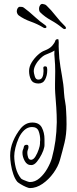

<svg xmlns="http://www.w3.org/2000/svg" viewBox="-20 -906 393 984"><path d="M133 58Q127 58 113 52Q99 46 86 38Q73 30 69 26Q57 12 48.5 -12.5Q40 -37 36 -63.5Q32 -90 32 -108Q32 -146 47 -182Q62 -218 87 -249Q99 -263 113.5 -270.5Q128 -278 146 -278Q181 -278 194.5 -252Q208 -226 208 -193V-175Q208 -169 208 -162Q208 -155 206 -149Q204 -137 193.5 -115.5Q183 -94 169 -77Q155 -60 141 -60Q119 -59 107 -80.5Q95 -102 95 -123Q95 -134 98 -139.5Q101 -145 102 -153Q104 -164 117 -164Q126 -164 126 -153Q126 -145 122 -136Q121 -133 120.5 -130Q120 -127 120 -122Q120 -112 124 -99.5Q128 -87 140 -87Q152 -88 162 -104.5Q172 -121 178.5 -140.5Q185 -160 185 -170Q185 -175 185 -179Q185 -183 186 -188Q186 -213 178 -234Q170 -255 144 -255Q122 -255 104.5 -239Q87 -223 76 -198.5Q65 -174 59 -149Q53 -124 53 -106Q53 -78 61 -46Q69 -14 88 9Q91 12 100 16Q109 20 119 23.5Q129 27 133 27Q160 27 183 7Q206 -13 222.5 -42Q239 -71 246 -96Q258 -141 264 -184.5Q270 -228 271 -280Q271 -317 268.5 -354.5Q266 -392 263 -429Q262 -440 262 -452Q262 -464 262 -475Q262 -492 262.5 -508.5Q263 -525 263 -541Q263 -574 260 -607Q259 -617 258.5 -627Q258 -637 259 -647Q252 -642 242 -637.5Q232 -633 217 -627Q203 -622 188 -607.5Q173 -593 163 -575Q153 -557 153 -541Q153 -533 158 -515.5Q163 -498 176 -498Q192 -498 197.5 -511Q203 -524 203 -540Q203 -544 203 -548Q203 -552 202 -556V-558Q202 -566 211 -566Q221 -566 221 -558Q222 -555 222 -551.5Q222 -548 222 -544Q222 -520 211.5 -499Q201 -478 177 -478Q149 -478 139 -497.5Q129 -517 129 -542Q129 -564 142 -585.5Q155 -607 173.5 -624Q192 -641 209 -647Q235 -657 247.5 -671.5Q260 -686 263 -696Q265 -704 273 -705Q281 -706 280 -700L281 -689Q280 -669 281.5 -648.5Q283 -628 284 -607Q289 -563 297.5 -518Q306 -473 308 -431Q310 -403 314 -383.5Q318 -364 319 -336Q320 -317 320.5 -304Q321 -291 321 -269Q321 -217 310.5 -174Q300 -131 287 -85Q278 -53 254 -19.5Q230 14 198 36Q166 58 133 58ZM311 -757Q305 -757 299 -763Q274 -784 241.5 -802Q209 -820 186 -843Q182 -847 181 -852Q180 -857 180 -861Q180 -871 185 -878.5Q190 -886 197 -886Q200 -885 206.5 -884Q213 -883 219 -877Q242 -855 265.5 -825Q289 -795 313 -772Q318 -767 318 -763Q318 -757 311 -757ZM210 -762Q205 -762 200 -766Q172 -783 137 -795.5Q102 -808 76 -827Q71 -831 68.5 -837Q66 -843 66 -848Q66 -856 70 -863Q74 -870 80 -871H84Q88 -871 93 -870.5Q98 -870 103 -866Q129 -847 157 -821Q185 -795 212 -777Q218 -773 218 -768Q218 -762 210 -762Z"/></svg>

Font: Ruge Boogie
Style: Regular
Weight: 400
Designer: Robert E. Leuschke
Foundry: Robert E. Leuschke
Version: Version 1.010; ttfautohint (v1.8.3)